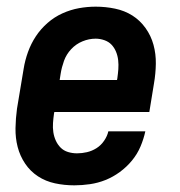

<svg xmlns="http://www.w3.org/2000/svg" viewBox="-20 -548 540 576"><path d="M203 8Q173 8 145 2Q117 -4 94 -19Q71 -34 55.5 -57Q40 -80 33 -107Q26 -134 26.5 -163.5Q27 -193 31 -222L51 -342Q55 -367 64 -392Q73 -417 87.5 -439Q102 -461 122.5 -479Q143 -497 167.5 -508Q192 -519 217 -523.5Q242 -528 267 -528Q297 -528 325.5 -522Q354 -516 377 -501.5Q400 -487 416.5 -464Q433 -441 440.5 -413.5Q448 -386 447.5 -356.5Q447 -327 442 -298L428 -212H143L142 -207Q140 -193 139 -179Q138 -165 140 -151.5Q142 -138 147.5 -126Q153 -114 162 -105Q171 -96 184 -92Q197 -88 211 -88Q226 -88 241 -91.5Q256 -95 269.5 -103.5Q283 -112 292.5 -126Q302 -140 305 -154H416Q411 -131 401.5 -108.5Q392 -86 376 -66.5Q360 -47 339.5 -32Q319 -17 296.5 -8Q274 1 250 4.5Q226 8 203 8ZM159 -308H331L332 -313Q334 -327 335 -340.5Q336 -354 334.5 -367.5Q333 -381 328 -393Q323 -405 314.5 -414Q306 -423 293 -427.5Q280 -432 267 -432Q247 -432 227.5 -424Q208 -416 193.5 -400.5Q179 -385 172 -365.5Q165 -346 162 -327Z"/></svg>

Font: Iosevka Term Curly Oblique
Style: Bold
Weight: 700
Italic angle: -9°
Designer: Belleve Invis
Foundry: Belleve Invis
Version: Version 32.3.0